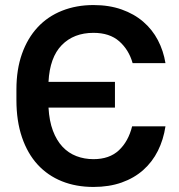

<svg xmlns="http://www.w3.org/2000/svg" viewBox="-20 -730 710 760"><path d="M350 10Q281 10 225 -12.5Q169 -35 129 -78.5Q89 -122 67 -186.5Q45 -251 45 -334V-376Q45 -455 67 -517Q89 -579 129 -622Q169 -665 225.5 -687.5Q282 -710 350 -710Q412 -710 461.5 -692.5Q511 -675 547 -644Q583 -613 605 -571Q627 -529 635 -480H505Q490 -533 452 -566.5Q414 -600 350 -600Q272 -600 224.5 -551.5Q177 -503 172 -406H435V-304H172Q175 -251 189.5 -212.5Q204 -174 227.5 -149Q251 -124 282.5 -112Q314 -100 350 -100Q413 -100 450.5 -135Q488 -170 503 -230H635Q627 -177 605 -133Q583 -89 547 -57Q511 -25 461.5 -7.5Q412 10 350 10Z"/></svg>

Font: PT Root UI Bold
Style: Regular
Weight: 700
Designer: Vitaly Kuzmin
Foundry: ParaType Ltd.
Version: Version 2.000G